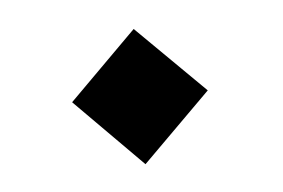

<svg xmlns="http://www.w3.org/2000/svg" viewBox="-28 -187 339 230"><g transform="rotate(-5 141.5 -71.5)"><path d="M139.2 -152.8 221.2 -71.8 139.2 9.8 58.1 -71.8Z"/></g></svg>

Font: Wesal
Style: Regular
Weight: 900
Designer: Ahmed zaza
Foundry: Ahmed zaza
Version: Version 2.01